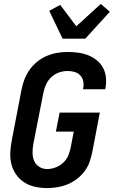

<svg xmlns="http://www.w3.org/2000/svg" viewBox="-20 -947 590 979"><path d="M220 12Q189 12 159 5.5Q129 -1 104.5 -16.5Q80 -32 63 -56Q46 -80 38.5 -108.5Q31 -137 32.5 -168.5Q34 -200 40 -231L90 -491Q95 -517 105 -543Q115 -569 131.5 -592Q148 -615 170.5 -633Q193 -651 219 -662Q245 -673 271.5 -677.5Q298 -682 324 -682Q351 -682 378 -678.5Q405 -675 429 -665.5Q453 -656 473 -640Q493 -624 505 -602Q517 -580 520 -553Q523 -526 518 -499L516 -492H403L404 -496Q408 -514 404.5 -532Q401 -550 389.5 -562.5Q378 -575 360.5 -580Q343 -585 325 -585Q303 -585 281 -577.5Q259 -570 241.5 -553.5Q224 -537 214.5 -515.5Q205 -494 201 -473L150 -213Q146 -191 146 -168.5Q146 -146 154 -127Q162 -108 180 -96.5Q198 -85 220 -85Q242 -85 264 -93.5Q286 -102 303 -118Q320 -134 328.5 -155Q337 -176 341 -197L356 -276H265L284 -373H489L452 -179Q447 -153 438.5 -126.5Q430 -100 413.5 -77Q397 -54 374 -36Q351 -18 325.5 -7.5Q300 3 273 7.5Q246 12 220 12ZM299 -750 231 -892 287 -922 369 -813 494 -927 540 -887 415 -750Z"/></svg>

Font: Lode Term
Style: Bold Italic
Weight: 700
Italic angle: -11°
Monospace: yes
Designer: Belleve Invis
Foundry: Belleve Invis
Version: Version 29.2.0